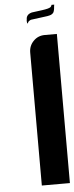

<svg xmlns="http://www.w3.org/2000/svg" viewBox="-58 -868 348 898"><g transform="rotate(-5 116.5 -419.0)"><path d="M232.4 -837.9C232.4 -836.4 232.4 -835 231.9 -834C231.4 -832.5 231.4 -831.1 231 -827.6C231 -825.2 231 -823.2 230.5 -821.8C230 -821.3 230 -819.8 230 -817.9C229.5 -814.9 229 -811.5 227.5 -807.1C226.6 -803.7 225.1 -800.8 222.7 -798.3C219.7 -795.4 216.3 -793 212.9 -791.5C209.5 -790 203.6 -788.6 195.8 -787.1L129.4 -778.3C122.1 -777.8 116.7 -776.9 112.8 -774.4C108.9 -772 106.4 -770 105 -768.1C103.5 -765.6 102.5 -763.7 102.5 -762.7C102.1 -762.2 102.1 -761.7 101.6 -761.2C101.1 -760.7 101.1 -760.7 100.6 -760.7C99.1 -761.2 98.6 -763.7 98.1 -768.6C97.7 -770 97.7 -772 97.7 -773.4C97.7 -774.9 98.1 -777.3 98.6 -780.8C98.6 -785.2 99.1 -789.1 100.6 -792C102.1 -795.4 104 -798.3 106.4 -800.8C108.9 -803.2 112.3 -805.7 116.7 -807.6C121.6 -810.1 127 -811 132.8 -811.5C147.9 -813.5 161.6 -815.4 173.8 -816.9C184.1 -818.4 192.9 -819.8 200.2 -821.8C206.5 -823.2 211.4 -825.7 214.8 -828.1C217.8 -831.1 219.2 -834.5 219.7 -837.9ZM232.9 0V-700.2H176.3C155.3 -700.2 137.2 -692.9 123 -678.2C108.4 -663.6 101.1 -645.5 101.1 -624V0Z"/></g></svg>

Font: Ya Modern Pro
Style: Bold
Weight: 700
Designer: Yahyaalaswadi
Foundry: Yahyaalaswadi
Version: Version 1.000;September 23, 2024;FontCreator 15.0.0.2974 64-